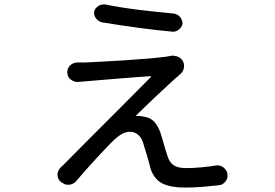

<svg xmlns="http://www.w3.org/2000/svg" viewBox="-20 -806 1240 867"><path d="M801 -537Q807 -530 809.5 -521Q812 -512 811 -503Q810 -494 805.5 -485.5Q801 -477 794 -471Q791 -468 789.5 -467.5Q788 -467 786.5 -465Q785 -463 783 -461L775 -455Q761 -442 737 -420Q713 -398 686.5 -373Q660 -348 635.5 -324.5Q611 -301 596 -286Q594 -284 595 -283Q596 -282 598 -282Q606 -283 614.5 -282Q623 -281 631 -279Q659 -275 676 -256.5Q693 -238 704 -208Q707 -198 711.5 -184Q716 -170 720 -155Q724 -140 728.5 -126Q733 -112 737 -100Q745 -73 764 -60Q783 -47 820 -47Q854 -47 890.5 -50.5Q927 -54 957 -59Q967 -60 976 -57Q985 -54 992 -47.5Q999 -41 1003.5 -32.5Q1008 -24 1007 -13V-7Q1006 5 995.5 16.5Q985 28 972 30Q937 34 896.5 37.5Q856 41 815 41Q752 41 714.5 23Q677 5 660 -44Q657 -55 653 -71L644 -103Q639 -119 634.5 -133.5Q630 -148 627 -159Q619 -185 603 -198Q587 -211 568 -211Q548 -211 530.5 -201Q513 -191 495 -174Q483 -163 462 -141Q441 -119 417 -93Q393 -67 368 -39Q343 -11 323 13Q318 19 310 23Q302 27 294 28Q286 29 278 27.5Q270 26 264 21L257 17Q249 12 244.5 3Q240 -6 239.5 -15Q239 -24 243 -33.5Q247 -43 254 -50L257 -53Q259 -55 267 -62Q277 -72 303.5 -99Q330 -126 366 -162L524 -320Q564 -360 600 -396.5Q636 -433 661 -458Q663 -460 662 -461Q661 -462 659 -462Q630 -460 589 -457Q548 -454 506.5 -450.5Q465 -447 428 -444Q391 -441 369 -439Q358 -438 350 -437.5Q342 -437 334 -436Q325 -435 316.5 -438Q308 -441 300.5 -446Q293 -451 289 -458.5Q285 -466 284 -475V-477Q283 -487 286.5 -495.5Q290 -504 296.5 -510.5Q303 -517 312 -520.5Q321 -524 330 -524H366Q387 -525 435.5 -527.5Q484 -530 540 -533.5Q596 -537 648.5 -541.5Q701 -546 730 -550Q736 -551 741.5 -552Q747 -553 752 -554Q763 -556 777 -552Q791 -548 798 -540ZM405 -752Q406 -760 411 -766.5Q416 -773 423 -778Q430 -783 438.5 -785Q447 -787 455 -786Q489 -779 529.5 -772.5Q570 -766 611.5 -761Q653 -756 692 -752Q731 -748 763 -745Q772 -744 780 -740Q788 -736 793.5 -729Q799 -722 802 -713.5Q805 -705 804 -697Q802 -690 797.5 -683.5Q793 -677 787 -672Q781 -667 773 -664.5Q765 -662 758 -663Q725 -666 685.5 -670.5Q646 -675 604.5 -680.5Q563 -686 521.5 -692.5Q480 -699 441 -705Q434 -706 426.5 -711Q419 -716 414 -722.5Q409 -729 406.5 -736.5Q404 -744 405 -752Z"/></svg>

Font: Maple Mono NF CN
Style: Regular
Weight: 400
Monospace: yes
Designer: subframe7536
Version: Version 7.000